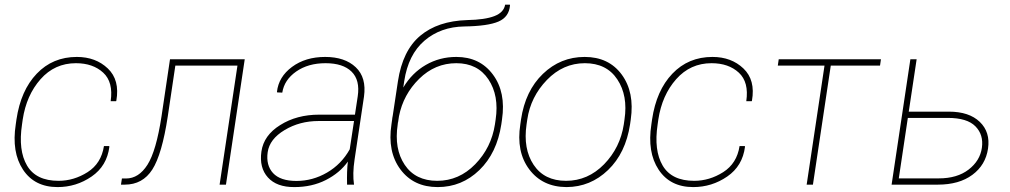

<svg xmlns="http://www.w3.org/2000/svg" viewBox="-20 -778 4255 809"><path d="M226.6 -16.1Q291.5 -16.1 349.1 -52.7Q406.7 -89.4 418 -162.6H439.9L440.9 -159.7Q430.7 -78.6 366 -34.2Q301.3 10.3 222.7 10.3Q125.5 10.3 76.9 -63.2Q28.3 -136.7 46.4 -253.9L49.3 -274.4Q67.4 -397 134.8 -467.5Q202.1 -538.1 303.7 -538.1Q383.3 -538.1 434.3 -489.5Q485.4 -440.9 470.2 -354L469.2 -351.6H446.3Q458 -432.1 414.8 -471.9Q371.6 -511.7 299.8 -511.7Q210.4 -511.7 150.9 -444.3Q91.3 -377 75.7 -274.4L72.8 -253.9Q56.2 -144.5 94 -80.3Q131.8 -16.1 226.6 -16.1Z M505.4 0H489.7L493.7 -25.9H510.7Q564.5 -25.9 601.3 -83.7Q638.2 -141.6 660.6 -288.1L696.3 -528.3H1011.2L932.1 0H905.3L980.5 -501.5H718.8L687 -288.1Q662.6 -127.4 621.8 -63.7Q581.1 0 505.4 0Z M1229 -15.6Q1297.4 -15.6 1357.9 -50.8Q1418.5 -85.9 1453.6 -148.9L1471.7 -268.1H1322.3Q1242.7 -268.1 1179.2 -230Q1115.7 -191.9 1107.9 -136.7Q1100.1 -82 1130.4 -48.8Q1161.1 -15.6 1229 -15.6ZM1220.2 10.3Q1146 10.7 1108.9 -30.3Q1071.8 -71.3 1081.5 -139.6Q1091.3 -208 1160.6 -251Q1230 -294.9 1325.2 -294.9H1475.6L1487.3 -372.1Q1497.6 -440.4 1461.4 -476.1Q1425.3 -511.7 1351.6 -511.7Q1278.3 -511.7 1228 -476.6Q1177.7 -441.4 1169.4 -387.7L1147.5 -388.7L1147 -391.1Q1153.8 -454.1 1210.4 -496.1Q1267.1 -538.1 1350.1 -538.1Q1433.1 -538.1 1479 -494.6Q1524.9 -451.2 1513.7 -371.1L1474.1 -106.4Q1464.8 -45.4 1471.7 0H1442.4Q1440.9 -58.6 1445.8 -97.2Q1411.6 -49.3 1353 -19.5Q1294.4 10.3 1220.2 10.3Z M1661.1 -288.1 1657.2 -262.2H1656.7L1655.8 -253.9Q1640.1 -150.9 1685.3 -83.5Q1730.5 -16.1 1822.3 -16.1Q1914.1 -16.1 1982.2 -85.9Q2050.3 -155.8 2065.4 -253.9L2068.4 -274.4Q2083.5 -375 2038.1 -443.4Q1992.7 -511.7 1902.8 -511.7Q1813 -511.7 1746.1 -445.8Q1679.2 -379.9 1661.1 -288.1ZM1902.8 -538.1Q2002 -538.1 2057.1 -463.6Q2112.3 -389.2 2095.2 -274.4L2092.3 -253.9Q2073.7 -132.8 1999.8 -61.3Q1925.8 10.3 1824.2 10.3Q1722.7 10.3 1667.2 -64.2Q1611.8 -138.7 1629.4 -253.9L1632.3 -274.4Q1632.3 -277.8 1633.1 -281.5Q1633.8 -285.2 1634.8 -290.5L1656.7 -435.5Q1676.3 -564.9 1750.5 -627.2Q1824.7 -689.5 1948.2 -693.4Q2023.4 -694.8 2063.2 -710.2Q2103 -725.6 2108.4 -758.3H2128.4L2128.9 -755.4Q2125 -706.5 2080.6 -687.3Q2036.1 -668 1936.5 -666.5Q1836.9 -665 1768.6 -606.7Q1700.2 -548.3 1683.1 -435.5L1679.2 -409.2Q1715.8 -470.7 1774.2 -504.4Q1832.5 -538.1 1902.8 -538.1Z M2525.4 -85.9Q2593.3 -155.8 2608.4 -253.9L2611.3 -274.4Q2626.5 -375 2581.1 -443.4Q2536.1 -511.7 2444.3 -511.7Q2352.5 -511.7 2284.2 -440.9Q2215.8 -370.1 2201.7 -274.4L2198.7 -253.9Q2183.6 -150.9 2228.5 -83.5Q2273.4 -16.1 2365.2 -16.1Q2457 -16.1 2525.4 -85.9ZM2637.7 -274.4 2634.8 -253.9Q2616.2 -132.8 2542 -61.5Q2467.8 9.8 2367.2 10.3Q2265.6 9.8 2210 -64.5Q2154.3 -138.7 2172.4 -253.9L2175.3 -274.4Q2193.4 -395.5 2267.6 -466.8Q2341.8 -538.1 2443.4 -538.1Q2544.9 -538.1 2599.6 -463.9Q2654.3 -389.6 2637.7 -274.4Z M2904.8 -16.1Q2969.7 -16.1 3027.3 -52.7Q3085 -89.4 3096.2 -162.6H3118.2L3119.1 -159.7Q3108.9 -78.6 3044.2 -34.2Q2979.5 10.3 2900.9 10.3Q2803.7 10.3 2755.1 -63.2Q2706.5 -136.7 2724.6 -253.9L2727.5 -274.4Q2745.6 -397 2813 -467.5Q2880.4 -538.1 2981.9 -538.1Q3061.5 -538.1 3112.5 -489.5Q3163.6 -440.9 3148.4 -354L3147.5 -351.6H3124.5Q3136.2 -432.1 3093 -471.9Q3049.8 -511.7 2978 -511.7Q2888.7 -511.7 2829.1 -444.3Q2769.5 -377 2753.9 -274.4L2751 -253.9Q2734.4 -144.5 2772.2 -80.3Q2810.1 -16.1 2904.8 -16.1Z M3688 -501.5H3480.5L3405.3 0H3378.9L3454.1 -501.5H3257.3L3261.2 -528.3H3691.9Z M3935.5 -26.4Q4013.2 -26.4 4061.3 -63.5Q4109.4 -100.6 4117.2 -155.3Q4125 -210 4090.1 -245.6Q4055.2 -281.2 3973.6 -281.2H3805.2L3767.1 -26.4ZM3978 -307.6Q4063.5 -307.6 4108.4 -264.4Q4153.3 -221.2 4143.1 -151.9Q4132.8 -82.5 4077.1 -41.3Q4021.5 0 3931.6 0H3736.8L3815.9 -528.3H3842.3L3809.1 -307.6Z"/></svg>

Font: Roboto-ThinItalic
Style: Italic
Weight: 250
Italic angle: -12°
Designer: Google
Version: Version 1.100141; 2013; ttfautohint (v0.94.14-c901) -l 8 -r 